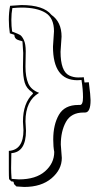

<svg xmlns="http://www.w3.org/2000/svg" viewBox="-20 -710 379 761"><path d="M221 -137 225 -84Q225 -38 184.5 -3.5Q144 31 76 31Q67 31 45 29L36 20Q35 18 34.5 15Q34 12 34 11Q32 9 25 9L16 0Q15 -11 15 -37V-112Q73 -116 73 -194L71 -228Q71 -302 111 -339Q110 -342 107 -345Q85 -359 78 -382.5Q71 -406 71 -444L72 -500L69 -546Q65 -548 56 -550Q37 -555 37 -572L19 -578Q15 -603 15 -632Q15 -661 20 -687Q59 -690 65 -690Q153 -690 184 -651Q224 -623 224 -565L220 -505Q220 -428 254 -411Q271 -403 289 -403Q307 -403 312 -404L315 -383Q325 -383 332 -384Q339 -330 339 -313Q339 -264 317 -264H311Q262 -264 241.5 -227Q221 -190 221 -137ZM25 -103 24 -44Q24 -27 26 -1Q48 1 55 1Q122 1 158.5 -31Q195 -63 195 -108Q191 -128 191 -157Q191 -216 213.5 -255Q236 -294 290 -294H297Q309 -294 309 -324.5Q309 -355 303 -393Q296 -392 287 -392Q190 -392 190 -525L194 -586Q194 -639 160 -659.5Q126 -680 65 -680Q53 -680 29 -678Q25 -657 25 -631.5Q25 -606 28 -585Q52 -576 59.5 -571.5Q67 -567 74.5 -551.5Q82 -536 82 -506L81 -446Q81 -405 92 -379.5Q103 -354 135 -342Q81 -311 81 -229L83 -192Q83 -107 25 -103Z"/></svg>

Font: Londrina Shadow
Style: Regular
Weight: 400
Designer: Marcelo Magalhaes
Foundry: Marcelo Magalhaes
Version: Version 1.001 2011